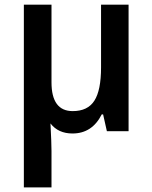

<svg xmlns="http://www.w3.org/2000/svg" viewBox="-20 -561 652 821"><path d="M200.2 -209Q200.2 -85.9 291 -85.9Q355 -85.9 383.5 -130.4Q412.1 -174.8 412.1 -272.9V-541H529.8V0H437L420.9 -71.8H415Q374 9.8 290 9.8Q229 9.8 195.8 -33.2Q200.2 51.8 200.2 84V240.2H82V-541H200.2Z"/></svg>

Font: Droid Sans TV
Style: Bold
Weight: 600
Version: Version 1.00